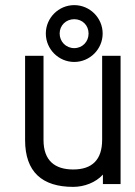

<svg xmlns="http://www.w3.org/2000/svg" viewBox="-20 -719 526 750"><path d="M451 0V-501H379V-173C379 -94 339 -57 266 -57C194 -57 150 -92 150 -172V-501H78V-172C78 -47 145 11 266 11C309 11 354 -6 382 -37V0ZM270 -531C238 -531 213 -556 213 -588C213 -620 238 -644 270 -644C302 -644 326 -620 326 -588C326 -556 302 -531 270 -531ZM270 -477C331 -477 381 -527 381 -588C381 -649 331 -699 270 -699C209 -699 159 -649 159 -588C159 -527 209 -477 270 -477Z"/></svg>

Font: Advent Pro
Style: Medium
Weight: 500
Designer: Andreas Kalpakidis
Foundry: Andreas Kalpakidis
Version: Version 2.002 2008